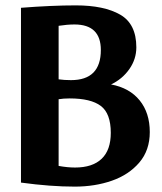

<svg xmlns="http://www.w3.org/2000/svg" viewBox="-20 -684 601 714"><path d="M393 -370Q462 -357 499.5 -310.5Q537 -264 537 -193Q537 -125 498 -79.5Q459 -34 396 -12Q333 10 258 10Q168 10 58 -5V-655Q173 -664 262 -664Q367 -664 427 -629.5Q487 -595 487 -508Q487 -464 461 -427Q435 -390 393 -370ZM244 -386Q355 -386 355 -498Q355 -593 257 -593Q230 -593 198 -588V-389Q219 -386 244 -386ZM259 -61Q324 -61 358 -93.5Q392 -126 392 -190Q392 -262 355 -290Q318 -318 239 -318Q216 -318 198 -315V-67Q231 -61 259 -61Z"/></svg>

Font: Sansita Medium
Style: Regular
Weight: 500
Designer: Pablo Cosgaya
Foundry: Omnibus-Type
Version: Version 1.006